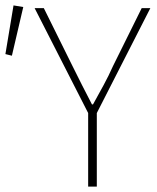

<svg xmlns="http://www.w3.org/2000/svg" viewBox="-44 -690 580 710"><path d="M282 0V-272L84 -660H118L224 -446Q242 -410 259.5 -375Q277 -340 296 -304H300Q320 -340 339 -375Q358 -410 374 -446L480 -660H512L314 -272V0ZM0 -484 -24 -490 6 -670 42 -664Z"/></svg>

Font: Source Sans 3 Variable
Style: Regular
Weight: 200
Designer: Paul D. Hunt
Foundry: Adobe Systems Incorporated
Version: Version 3.026